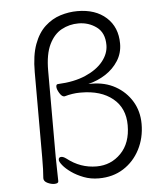

<svg xmlns="http://www.w3.org/2000/svg" viewBox="-52 -771 715 825"><g transform="rotate(-5 305.0 -358.5)"><path d="M104 -22Q107 -55 107 -111V-479Q107 -551 124.5 -598.5Q142 -646 172 -673.5Q202 -701 238.5 -712.5Q275 -724 312 -724Q390 -724 436.5 -682Q483 -640 483 -569Q483 -528 462 -495Q441 -462 407 -440Q373 -418 332 -408H346Q404 -408 448.5 -383Q493 -358 519 -315Q545 -272 545 -217Q545 -157 519.5 -107.5Q494 -58 448.5 -29Q403 0 342 0Q307 0 277 -11.5Q247 -23 224.5 -39Q202 -55 189.5 -70.5Q177 -86 177 -94Q177 -106 189 -106Q193 -106 198 -104Q203 -102 210 -97Q267 -52 337 -52Q399 -52 442 -96Q485 -140 485 -217Q485 -291 434 -332.5Q383 -374 298 -374H290Q277 -374 260 -371.5Q243 -369 226 -364H224Q214 -364 204 -380.5Q194 -397 194 -408Q194 -419 202 -419Q272 -422 321.5 -443.5Q371 -465 397.5 -498Q424 -531 424 -568Q424 -621 390 -646Q356 -671 312 -671Q273 -671 239.5 -653Q206 -635 185.5 -593Q165 -551 165 -480V-109Q165 -82 166 -51.5Q167 -21 167 -3Q167 7 149 7Q135 7 119.5 -0.5Q104 -8 104 -21Z"/></g></svg>

Font: Moon Stars Kai T Light
Style: Regular
Weight: 300
Designer: GuiWonder
Version: Version 1.101